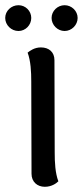

<svg xmlns="http://www.w3.org/2000/svg" viewBox="-40 -705 318 737"><path d="M31 -586C58 -586 80 -609 80 -636C80 -663 58 -685 31 -685C3 -685 -20 -663 -20 -636C-20 -609 3 -586 31 -586ZM208 -586C235 -586 258 -609 258 -636C258 -663 235 -685 208 -685C181 -685 158 -663 158 -636C158 -609 181 -586 208 -586ZM170 -120 169 -474C169 -505 148 -523 117 -523C92 -523 75 -510 66 -503C78 -471 80 -430 80 -391L81 -38C81 -7 103 12 132 12C158 12 176 -1 184 -9C172 -41 170 -81 170 -120Z"/></svg>

Font: Arima Koshi Medium
Style: Regular
Weight: 500
Designer: Joana Correia and Natanael Gama
Foundry: NDISCOVER
Version: Version 1.019;PS 001.019;hotconv 1.0.88;makeotf.lib2.5.64775